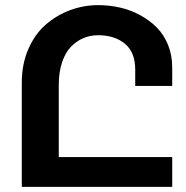

<svg xmlns="http://www.w3.org/2000/svg" viewBox="-20 -728 724 748"><path d="M209 -116.2H650.9V0H64.9V-405.8Q64.9 -478 90.3 -536.6Q115.7 -595.2 158.2 -632.1Q200.7 -668.9 253.4 -688.5Q306.2 -708 362.8 -708Q406.2 -708 447.8 -698.5Q489.3 -689 526.1 -668.9Q563 -648.9 590.8 -620.8Q618.7 -592.8 634.8 -552.7Q650.9 -512.7 650.9 -465.8V-393.1H506.8V-457Q506.8 -524.4 466.6 -557.6Q426.3 -590.8 362.8 -590.8Q332 -590.8 305.2 -579.6Q278.3 -568.4 256.3 -545.7Q234.4 -522.9 221.7 -484.9Q209 -446.8 209 -397Z"/></svg>

Font: LT Superior
Style: Bold
Weight: 400
Designer: Daniel Lyons
Foundry: LyonsType
Version: Version 1.000